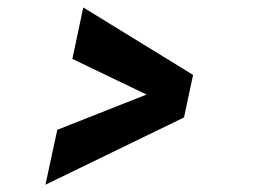

<svg xmlns="http://www.w3.org/2000/svg" viewBox="-20 -530 700 528"><path d="M209 -509.5 511 -324 486 -207 105 -22 137.5 -173 383 -270 179 -368Z"/></svg>

Font: Epilogue ExtraBold
Style: Italic
Weight: 800
Italic angle: -12°
Designer: Tyler Finck
Foundry: Etcetera Type Co
Version: Version 2.111; ttfautohint (v1.8.3)